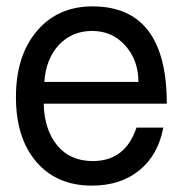

<svg xmlns="http://www.w3.org/2000/svg" viewBox="-20 -559 573 602"><path d="M119 -302H414Q414 -370 373 -416Q332 -462 269 -462Q206 -462 165 -418.5Q124 -375 119 -302ZM503 -234H117Q119 -152 159.5 -103Q200 -54 271 -54Q373 -54 408 -159H492Q476 -73 417 -25Q358 23 268 23Q158 23 94 -51.5Q30 -126 30 -255Q30 -384 95.5 -461.5Q161 -539 270 -539Q503 -539 503 -234Z"/></svg>

Font: Autonym
Style: Regular
Weight: 500
Version: Version 1.0.20131126